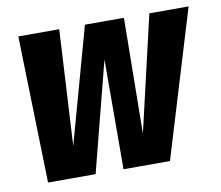

<svg xmlns="http://www.w3.org/2000/svg" viewBox="-64 -607 788 684"><g transform="rotate(-10 329.5 -265.5)"><path d="M659 -531 498 0H330L331 -397L229 0H57L43 -531H191L168 -113L284 -531H425L420 -113L517 -531Z"/></g></svg>

Font: Fira Sans Extra Condensed
Style: Bold Italic
Weight: 700
Width: 3
Italic angle: -8°
Designer: Carrois Corporate & Edenspiekermann AG
Foundry: Carrois Corporate GbR & Edenspiekermann AG
Version: Version 4.203